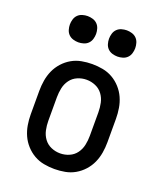

<svg xmlns="http://www.w3.org/2000/svg" viewBox="-138 -826 776 922"><g transform="rotate(20 250.0 -364.5)"><path d="M250 8Q223 8 196 3Q169 -2 145.5 -15.5Q122 -29 103.5 -49.5Q85 -70 74 -94.5Q63 -119 58.5 -146Q54 -173 54 -200V-320Q54 -347 58.5 -374Q63 -401 74 -425.5Q85 -450 103.5 -470.5Q122 -491 145.5 -504.5Q169 -518 196 -523Q223 -528 250 -528Q277 -528 304 -523Q331 -518 354.5 -504.5Q378 -491 396.5 -470.5Q415 -450 426 -425.5Q437 -401 441.5 -374Q446 -347 446 -320V-200Q446 -173 441.5 -146Q437 -119 426 -94.5Q415 -70 396.5 -49.5Q378 -29 354.5 -15.5Q331 -2 304 3Q277 8 250 8ZM250 -72Q274 -72 296 -81.5Q318 -91 332 -110Q346 -129 351 -152.5Q356 -176 356 -200V-320Q356 -344 351 -367.5Q346 -391 332 -410Q318 -429 296 -438.5Q274 -448 250 -448Q226 -448 204 -438.5Q182 -429 168 -410Q154 -391 149 -367.5Q144 -344 144 -320V-200Q144 -176 149 -152.5Q154 -129 168 -110Q182 -91 204 -81.5Q226 -72 250 -72ZM350 -603Q337 -603 323.5 -607Q310 -611 300.5 -620.5Q291 -630 287 -643.5Q283 -657 283 -670Q283 -683 287 -696.5Q291 -710 300.5 -719.5Q310 -729 323.5 -733Q337 -737 350 -737Q363 -737 376.5 -733Q390 -729 399.5 -719.5Q409 -710 413 -696.5Q417 -683 417 -670Q417 -657 413 -643.5Q409 -630 399.5 -620.5Q390 -611 376.5 -607Q363 -603 350 -603ZM150 -603Q137 -603 123.5 -607Q110 -611 100.5 -620.5Q91 -630 87 -643.5Q83 -657 83 -670Q83 -683 87 -696.5Q91 -710 100.5 -719.5Q110 -729 123.5 -733Q137 -737 150 -737Q163 -737 176.5 -733Q190 -729 199.5 -719.5Q209 -710 213 -696.5Q217 -683 217 -670Q217 -657 213 -643.5Q209 -630 199.5 -620.5Q190 -611 176.5 -607Q163 -603 150 -603Z"/></g></svg>

Font: Iosevka Medium
Style: Regular
Weight: 500
Monospace: yes
Designer: Belleve Invis
Foundry: Belleve Invis
Version: Version 32.5.0; ttfautohint (v1.8.4)